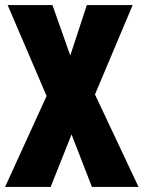

<svg xmlns="http://www.w3.org/2000/svg" viewBox="-22 -734 564 754"><path d="M522 0 351 -363 499 -714H319L254 -516L184 -714H8L161 -357L-2 0H177L259 -206L339 0Z"/></svg>

Font: Noto Sans Oriya ExtCond Blk
Style: Regular
Weight: 900
Width: 2
Designer: Amélie Bonet and Sol Matas
Foundry: Google LLC
Version: Version 2.006